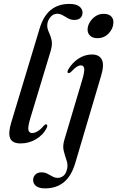

<svg xmlns="http://www.w3.org/2000/svg" viewBox="-20 -742 614 1006"><path d="M343.5 -721.5Q379 -721.5 395.8 -708Q412.5 -694.5 412.5 -676.5Q412.5 -659 401.5 -648.2Q390.5 -637.5 370 -637.5Q352 -637.5 337.5 -645.5Q323 -653.5 309 -661.8Q295 -670 279 -670Q259 -670 243.8 -651.8Q228.5 -633.5 227.5 -610.5Q227 -592 235.8 -574Q244.5 -556 250 -533Q255.5 -510 246 -476.5L139 -123Q125 -76 129 -60.5Q133 -45 148.5 -45Q161.5 -45 177 -54Q192.5 -63 209.5 -83.5Q217.5 -92 223 -90.5Q232 -87.5 224.5 -71Q207 -36 169.8 -13.2Q132.5 9.5 88 9.5Q44.5 9.5 33.2 -17.5Q22 -44.5 39 -100.5L188 -594Q208 -659.5 247 -690.5Q286 -721.5 343.5 -721.5ZM490.5 -542Q464.5 -542 451 -556Q437.5 -570 439 -590Q440 -608.5 451.2 -626.8Q462.5 -645 481 -657.2Q499.5 -669.5 522.5 -669.5Q550.5 -669.5 563.2 -655.5Q576 -641.5 574 -621Q572.5 -591 549 -566.5Q525.5 -542 490.5 -542ZM509.5 -344 374 113.5Q353.5 181.5 314 213.2Q274.5 245 216 245Q185 245 169.2 232.8Q153.5 220.5 153.5 201.5Q153.5 184.5 165.2 172.8Q177 161 197 161Q214.5 161 228.5 168.2Q242.5 175.5 255.2 182.8Q268 190 283 190Q298 190 312 179.5Q326 169 332 141Q336.5 120 328.5 97.5Q320.5 75 314 48.8Q307.5 22.5 317 -8.5L411 -324Q424 -368 421 -383.8Q418 -399.5 404 -399.5Q394 -399.5 382.5 -392.5Q371 -385.5 353 -366Q343 -357 337 -359.5Q329.5 -363 338 -378.5Q359.5 -414.5 392.2 -435.5Q425 -456.5 461.5 -456.5Q500.5 -456.5 513.8 -429.2Q527 -402 509.5 -344Z"/></svg>

Font: Fraunces 72pt S000
Style: Italic
Weight: 400
Italic angle: -16°
Version: Version 1.000; ttfautohint (v1.8.3)